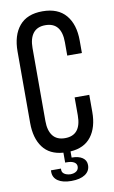

<svg xmlns="http://www.w3.org/2000/svg" viewBox="-95 -757 570 958"><g transform="rotate(-10 190.0 -277.5)"><path d="M190.9 -707Q269.5 -707 309.3 -659.9Q349.1 -612.8 349.1 -530.8V-467.8H274.9V-535.2Q274.9 -636.2 192.9 -636.2Q151.9 -636.2 131.3 -609.9Q110.8 -583.5 110.8 -535.2V-165Q110.8 -116.7 131.3 -90.3Q151.9 -64 192.9 -64Q274.9 -64 274.9 -165V-255.9H349.1V-168.9Q349.1 -91.3 313.7 -44.9Q278.3 1.5 208 5.9V37.1Q243.2 37.1 262.7 50.5Q282.2 64 282.2 87.9Q282.2 118.2 257.1 135Q231.9 151.9 187 151.9Q143.6 151.9 119.4 135.5Q95.2 119.1 95.2 89.8V82H146V88.9Q146 101.1 156.7 108.9Q167.5 116.7 187 118.2Q207 118.2 218.5 109.6Q230 101.1 230 85.9Q230 71.8 217 64Q204.1 56.2 181.2 56.2H171.9V5.9Q103 1 68.6 -45.4Q34.2 -91.8 34.2 -168.9V-530.8Q34.2 -612.8 73.5 -659.9Q112.8 -707 190.9 -707Z"/></g></svg>

Font: Bebas Neue Regular
Style: Regular
Weight: 400
Designer: Ryoichi Tsunekawa
Foundry: Ryoichi Tsunekawa
Version: Version 001.003